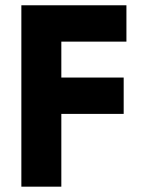

<svg xmlns="http://www.w3.org/2000/svg" viewBox="-20 -700 544 720"><path d="M443.8 -272.9H210V0H60.1V-680.2H454.1V-543.9H210V-409.2H443.8Z"/></svg>

Font: Glacial Indifference
Style: Bold
Weight: 700
Version: Version 1.001